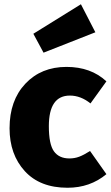

<svg xmlns="http://www.w3.org/2000/svg" viewBox="-20 -866 521 904"><path d="M298 18Q168 18 96.5 -60.5Q25 -139 25 -262Q25 -393 99.5 -472Q174 -551 293 -551Q408 -551 481 -483L406 -379Q360 -416 309 -416Q210 -416 210 -272Q210 -187 234 -153.5Q258 -120 307 -120Q331 -120 352.5 -128Q374 -136 404 -155L481 -46Q404 18 298 18ZM185 -618 137 -707 361 -846 429 -714Z"/></svg>

Font: Trujillo ExtraBold
Style: Regular
Weight: 800
Designer: Fira Sans original fonts by bBox Type GmbH, Carrois Corporate GbR, & Edenspiekermann AG / Changes by Cristiano Sobral
Foundry: Fira Sans original fonts by bBox Type GmbH, Carrois Corporate GbR, & Edenspiekermann AG / Changes by Cristiano Sobral
Version: Version 4.301;July 28, 2020;FontCreator 13.0.0.2655 64-bit